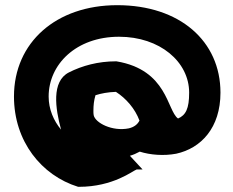

<svg xmlns="http://www.w3.org/2000/svg" viewBox="-20 -704 900 742"><path d="M282 18H285C418 18 493 -44 508 -49H531L482 -102C496 -106 507 -111 520 -118C561 -105 613 -101 661 -110C757 -131 832 -210 832 -346C832 -545 675 -684 433 -684C197 -684 34 -540 34 -331C34 -158 140 -26 282 18ZM430 -467H428C359 -467 297 -450 246 -424C178 -389 194 -284 216 -203C187 -238 168 -282 168 -331C168 -455 274 -562 440 -562C598 -562 711 -465 711 -346C711 -284 698 -259 668 -246C625 -277 628 -434 430 -467ZM519 -238C512 -224 499 -213 478 -208C414 -195 348 -229 342 -259C341 -264 341 -270 341 -276C341 -297 343 -316 349 -336C371 -343 397 -348 428 -349C467 -324 502 -284 519 -238Z"/></svg>

Font: Bluebird
Style: SfBdExt
Weight: 700
Designer: Jasper
Foundry: Cannot Into Space Fonts
Version: Version 0.98